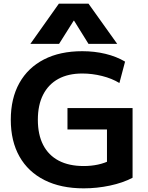

<svg xmlns="http://www.w3.org/2000/svg" viewBox="-20 -1020 810 1050"><path d="M438 10Q313 10 223.5 -35Q134 -80 86.5 -164Q39 -248 39 -365Q39 -482 86 -566Q133 -650 220.5 -695Q308 -740 430 -740Q497 -740 557 -725.5Q617 -711 664 -683L633 -566Q592 -591 538 -604.5Q484 -618 430 -618Q353 -618 299 -588.5Q245 -559 216 -502.5Q187 -446 187 -365Q187 -284 216 -227.5Q245 -171 301 -141.5Q357 -112 438 -112Q479 -112 516 -120Q553 -128 584 -144L565 -102V-312H349V-429H705V-48Q652 -20 581 -5Q510 10 438 10ZM146 -780 302 -1000H464L621 -780H464L385 -907H383L303 -780Z"/></svg>

Font: M PLUS 2
Style: Bold
Weight: 700
Designer: Coji Morishita
Foundry: UNDERFOREST DESIGN
Version: Version 1.001